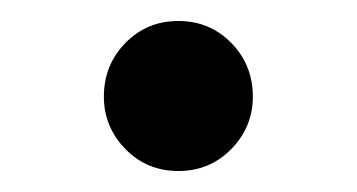

<svg xmlns="http://www.w3.org/2000/svg" viewBox="-20 -424 340 183"><path d="M150 -261Q120 -261 99.5 -282Q79 -303 79 -332Q79 -362 99.5 -383Q120 -404 150 -404Q180 -404 200.5 -383Q221 -362 221 -332Q221 -303 200.5 -282Q180 -261 150 -261Z"/></svg>

Font: Source Serif 4
Style: Regular
Weight: 400
Designer: Frank Grießhammer
Foundry: Adobe
Version: Version 4.005;hotconv 1.1.0;makeotfexe 2.6.0